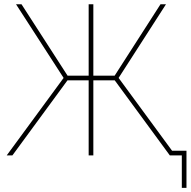

<svg xmlns="http://www.w3.org/2000/svg" viewBox="-20 -748 917 924"><path d="M429.2 0H406.7V-727.5H429.2ZM286.1 -373 57.1 -727.5H83.5L305.2 -383.8H531.7L752.4 -727.5H778.8L550.8 -373L824.7 0H797.4L532.2 -361.3H304.7L39.6 0H12.2ZM855 0H802.2V-22.5H877.4V156.2H855Z"/></svg>

Font: Intratopia Thin
Style: Regular
Weight: 100
Designer: Rasmus Andersson
Foundry: rsms
Version: Version 3.000;Glyphs 3.2.3 (3260)